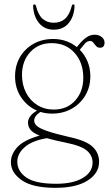

<svg xmlns="http://www.w3.org/2000/svg" viewBox="-20 -636 514 899"><path d="M302 5Q382.5 22 413.2 50.8Q444 79.5 444 121.5Q444 175 390.5 209.2Q337 243.5 240 243.5Q133 243.5 82 208Q31 172.5 31 123Q31 85.5 62 52.2Q93 19 165.5 -1Q133.5 -14 122.2 -29Q111 -44 111 -63Q111 -74.5 120 -89.2Q129 -104 153 -118Q107.5 -138 79 -180.2Q50.5 -222.5 50.5 -278.5Q50.5 -329.5 73.8 -369Q97 -408.5 137.2 -431Q177.5 -453.5 228.5 -453.5Q292.5 -453.5 340 -415.5L347.5 -425Q365.5 -447.5 384 -460.5Q402.5 -473.5 423 -473.5Q442.5 -473.5 456 -462.8Q469.5 -452 469.5 -437Q469.5 -412.5 448.5 -412.5Q436.5 -412.5 429.8 -420.5Q423 -428.5 417 -436.2Q411 -444 402 -444Q388.5 -444 378.2 -432.8Q368 -421.5 353.5 -403Q376.5 -380 389.8 -348.2Q403 -316.5 403 -279.5Q403 -228 379 -188.2Q355 -148.5 314.5 -126.2Q274 -104 224.5 -104Q195.5 -104 169 -112Q140 -92.5 140 -71.5Q140 -58 152.5 -46.5Q165 -35 200 -22.8Q235 -10.5 302 5ZM221.5 -434Q160 -434 121.5 -392Q83 -350 83 -285.5Q83 -238.5 102 -201.8Q121 -165 154.8 -144Q188.5 -123 232 -123Q294 -123 332 -165.2Q370 -207.5 370 -271.5Q370 -343 329.2 -388.5Q288.5 -434 221.5 -434ZM61 121Q61 165.5 103 195Q145 224.5 243 224.5Q322 224.5 367.8 197.2Q413.5 170 413.5 124.5Q413.5 93.5 388 70.2Q362.5 47 288.5 32Q234 21 199.5 11Q130.5 22.5 95.8 53Q61 83.5 61 121ZM232 -529.5Q263.5 -529.5 284.5 -548Q305.5 -566.5 316 -608Q318 -615.5 323 -615.5Q329.5 -615.5 329 -607Q327 -558.5 301.5 -527.8Q276 -497 232 -497Q188.5 -497 163 -527.8Q137.5 -558.5 135 -607Q135 -615.5 141 -615.5Q146 -615.5 148.5 -608Q158.5 -566.5 179.5 -548Q200.5 -529.5 232 -529.5Z"/></svg>

Font: Fraunces 72pt S050 Thin
Style: Regular
Weight: 100
Version: Version 1.000; ttfautohint (v1.8.3)